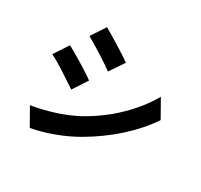

<svg xmlns="http://www.w3.org/2000/svg" viewBox="-171 -1013 1342 1284"><g transform="rotate(30 500.0 -371.0)"><path d="M537 -649 462 -538Q422 -568 355 -610.5Q288 -653 236 -682L309 -792Q366 -759 432 -718Q498 -677 537 -649ZM464 -194Q592 -266 692.5 -364Q793 -462 853 -569L930 -433Q861 -330 758.5 -238Q656 -146 532 -74Q456 -30 368.5 2.5Q281 35 198 50L123 -82Q319 -116 464 -194ZM383 -423 310 -311Q238 -359 184.5 -393.5Q131 -428 82 -453L155 -564Q312 -475 383 -423Z"/></g></svg>

Font: Merged Yaku Han JP
Style: Bold
Weight: 700
Designer: Ryoko NISHIZUKA 西塚涼子 (kana, bopomofo & ideographs); Paul D. Hunt (Latin, Greek & Cyrillic); Sandoll Communications 산돌커뮤니
Foundry: Adobe
Version: Version 2.004